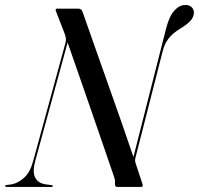

<svg xmlns="http://www.w3.org/2000/svg" viewBox="-54 -734 782 754"><path d="M84 -100.5Q73 -58.5 84 -37Q95 -15.5 122.5 -10.5L148.5 -7Q153.5 -6.5 153.5 -3.5Q153.5 0 149 0H-25.5Q-34 0 -34 -3Q-34 -7 -28 -7.5L-8.5 -10Q18 -15 41.5 -36.8Q65 -58.5 76.5 -102.5L203.5 -567Q206 -577 204.5 -585Q203 -593 200 -601.5L165 -692Q162.5 -700 170 -700H253.5Q260 -700 264.2 -696.8Q268.5 -693.5 272 -682.5Q306 -585.5 333 -509.2Q360 -433 382.8 -368.5Q405.5 -304 426.8 -243.5Q448 -183 470 -117.5L598.5 -623Q611 -671 631 -692.8Q651 -714.5 673.5 -714.5Q689.5 -714.5 698.5 -706Q707.5 -697.5 707.5 -684.5Q707 -667.5 695 -653.5Q683 -639.5 654.5 -622Q625 -604.5 608.2 -583Q591.5 -561.5 584 -529.5L478.5 -117Q476.5 -109.5 476.5 -103.5Q476.5 -97.5 481 -85.5L506 -10Q508.5 0 501 0H406Q396.5 0 397.5 -13Q398 -21.5 397.2 -26.8Q396.5 -32 393.5 -41Q370 -109.5 340.5 -195.2Q311 -281 278 -375.8Q245 -470.5 211.5 -567Z"/></svg>

Font: Fraunces 144pt S000
Style: Italic
Weight: 400
Italic angle: -16°
Version: Version 1.000; ttfautohint (v1.8.3)